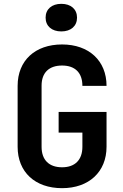

<svg xmlns="http://www.w3.org/2000/svg" viewBox="-20 -972 640 1002"><path d="M300 -808C350 -808 382 -836 382 -880C382 -924 350 -952 300 -952C250 -952 218 -924 218 -880C218 -836 250 -808 300 -808ZM304 10C444 10 536 -75 536 -206V-388H286V-280H410V-206C410 -137 371 -99 304 -99C236 -99 197 -137 197 -206V-525C197 -593 236 -630 304 -630C371 -630 410 -593 410 -524H536C536 -655 444 -740 304 -740C163 -740 72 -656 72 -524V-206C72 -74 163 10 304 10Z"/></svg>

Font: Tekne LDO
Style: Bold
Weight: 700
Monospace: yes
Designer: Alessio Laiso, Mario Rullo, Paolo Rosset
Foundry: Alessio Laiso
Version: Version 1.000;hotconv 1.0.109;makeotfexe 2.5.65596